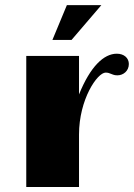

<svg xmlns="http://www.w3.org/2000/svg" viewBox="-20 -744 533 764"><path d="M84.5 0H294.4V-208.5C294.4 -348.6 367.2 -455.1 400.4 -455.1C408.7 -455.1 415.5 -453.1 422.9 -449.7C434.6 -444.8 439.9 -444.3 447.8 -444.3C470.2 -444.3 492.7 -461.4 492.7 -489.3C492.7 -513.2 473.6 -530.3 444.8 -530.3C393.1 -530.3 339.4 -479.5 294.4 -368.2V-521.5H84.5ZM188.5 -585H264.6L383.3 -723.6H246.1Z"/></svg>

Font: Limelight
Style: Regular
Weight: 400
Designer: Nicole Fally
Foundry: Nicole Fally
Version: Version 1.002